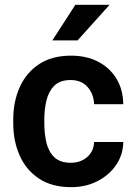

<svg xmlns="http://www.w3.org/2000/svg" viewBox="-20 -770 561 800"><path d="M274.9 -91.8Q315.9 -91.8 343.3 -115.7Q370.6 -139.6 372.1 -178.2H493.7Q492.7 -124.5 463.4 -82Q434.1 -39.6 385.5 -14.9Q336.9 9.8 276.9 9.8Q195.8 9.8 142.1 -26.1Q88.4 -62 61.8 -122.3Q35.2 -182.6 35.2 -256.3V-272Q35.2 -345.7 61.8 -406Q88.4 -466.3 142.1 -502.2Q195.8 -538.1 276.4 -538.1Q340.3 -538.1 388.9 -512.9Q437.5 -487.8 465.1 -442.4Q492.7 -397 493.7 -335.9H372.1Q370.6 -377.9 345.2 -407.2Q319.8 -436.5 273.9 -436.5Q230 -436.5 206.3 -412.8Q182.6 -389.2 173.6 -351.6Q164.6 -314 164.6 -272V-256.3Q164.6 -213.9 173.3 -176.3Q182.1 -138.7 206.1 -115.2Q230 -91.8 274.9 -91.8ZM198.2 -601.6 293.9 -750H436.5L303.2 -601.6Z"/></svg>

Font: Vazirmatn RD FD SemiBold
Style: Regular
Weight: 600
Designer: Saber Rastikerdar
Foundry: Saber Rastikerdar
Version: Version 33.003